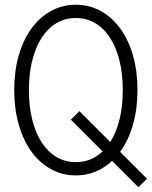

<svg xmlns="http://www.w3.org/2000/svg" viewBox="-20 -730 640 810"><path d="M564 60 600 24 315 -261 279 -225ZM300 10Q357 10 405 -16.5Q453 -43 487.5 -90.5Q522 -138 541 -204.5Q560 -271 560 -350Q560 -430 541 -496Q522 -562 487.5 -609.5Q453 -657 405 -683.5Q357 -710 300 -710Q243 -710 195 -683.5Q147 -657 112.5 -609.5Q78 -562 59 -496Q40 -430 40 -350Q40 -271 59 -204.5Q78 -138 112.5 -90.5Q147 -43 195 -16.5Q243 10 300 10ZM300 -46Q255 -46 218.5 -67.5Q182 -89 156 -129Q130 -169 116 -225Q102 -281 102 -350Q102 -419 116 -475Q130 -531 156 -571Q182 -611 218.5 -632.5Q255 -654 300 -654Q345 -654 381.5 -632.5Q418 -611 444 -571Q470 -531 484 -475Q498 -419 498 -350Q498 -281 484 -225Q470 -169 444 -129Q418 -89 381.5 -67.5Q345 -46 300 -46Z"/></svg>

Font: CommitMonoV143 ExtLt
Style: Regular
Weight: 200
Monospace: yes
Designer: Eigil Nikolajsen
Foundry: Eigil Nikolajsen
Version: Version 1.143